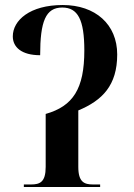

<svg xmlns="http://www.w3.org/2000/svg" viewBox="-20 -745 534 765"><path d="M75 0H379V-10H351C316 -10 292 -19 292 -80V-305C388 -345 447 -405 447 -528C447 -648 360 -725 230 -725C99 -725 31 -664 31 -600C31 -557 66 -525 140 -525C140 -660 162 -715 228 -715C290 -715 316 -667 316 -544C316 -391 271 -322 162 -291V-80C162 -19 139 -10 103 -10H75Z"/></svg>

Font: Noto Serif Display SemiCondensed SemiBold
Style: Regular
Weight: 600
Width: 4
Designer: Monotype Design Team
Foundry: Monotype Imaging Inc.
Version: Version 2.009